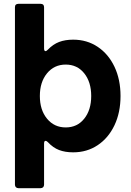

<svg xmlns="http://www.w3.org/2000/svg" viewBox="-20 -783 686 1002"><path d="M76 199Q68 199 63 194Q58 189 58 181V-745Q58 -763 76 -763H192Q210 -763 210 -745V-530Q210 -516 218 -516Q222 -516 230 -524Q257 -552 288.5 -564Q320 -576 362 -576Q434 -576 490 -538.5Q546 -501 577.5 -434.5Q609 -368 609 -282Q609 -196 577.5 -129.5Q546 -63 490 -25.5Q434 12 362 12Q320 12 288.5 0Q257 -12 230 -41Q223 -48 218 -48Q210 -48 210 -34V181Q210 189 205 194Q200 199 192 199ZM456 -282Q456 -355 419.5 -400.5Q383 -446 323 -446Q263 -446 225.5 -400.5Q188 -355 188 -282Q188 -209 225.5 -163.5Q263 -118 323 -118Q383 -118 419.5 -163.5Q456 -209 456 -282Z"/></svg>

Font: Open Sauce Two ExtraBold
Style: Regular
Weight: 800
Designer: Alfredo Marco Pradil
Foundry: Creative Sauce Fz LLC
Version: Version 1.477